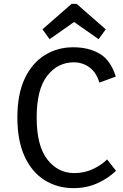

<svg xmlns="http://www.w3.org/2000/svg" viewBox="-20 -960 640 995"><path d="M361 15Q277 15 211 -26.5Q145 -68 107.5 -149.5Q70 -231 70 -351Q70 -472 108 -552.5Q146 -633 211.5 -674Q277 -715 359 -715Q441 -715 497.5 -681Q554 -647 580 -563L495 -532Q479 -585 443.5 -611Q408 -637 362 -637Q279 -637 224.5 -567Q170 -497 170 -351Q170 -205 225 -134Q280 -63 365 -63Q418 -63 463 -84.5Q508 -106 535 -134L581 -75Q544 -38 487 -11.5Q430 15 361 15ZM237 -757 200 -808 351 -940H377L528 -808L491 -757L364 -846Z"/></svg>

Font: Orienta
Style: Regular
Weight: 400
Designer: Eduardo Rodriguez Tunni
Foundry: Eduardo Rodriguez Tunni
Version: Version 1.002; ttfautohint (v1.8.4.7-5d5b);gftools[0.9.23]